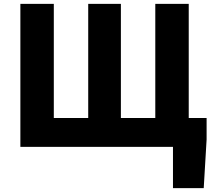

<svg xmlns="http://www.w3.org/2000/svg" viewBox="-20 -764 1107 999"><path d="M962 -150V-744H788V-150H609V-744H439V-150H260V-744H86V0H880V215H1040L1055 -38V-150Z"/></svg>

Font: Noto Sans T Chinese Black
Style: Bold
Weight: 900
Designer: Ryoko NISHIZUKA (kana & ideographs); Paul D. Hunt (Latin, Greek & Cyrillic); Wenlong ZHANG (bopomofo); Sandoll Communica
Foundry: Adobe Systems Incorporated
Version: Version 1.000;PS 1;hotconv 1.0.78;makeotf.lib2.5.61930